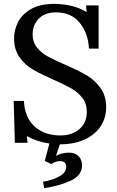

<svg xmlns="http://www.w3.org/2000/svg" viewBox="-20 -734 607 995"><path d="M290 14 270 74Q299 57 338 57Q369 57 387 75Q405 93 405 123Q405 176 345 203Q285 230 209 241L203 208Q258 198 290.5 178.5Q323 159 323 131Q323 101 291 101Q268 101 246 116L212 100L236 10Q170 0 119 -29L123 6H57L51 -211H104Q108 -124 160 -78Q212 -32 293 -32Q352 -32 391 -64.5Q430 -97 430 -155Q430 -197 407 -226.5Q384 -256 350 -275.5Q316 -295 257 -321Q191 -350 150 -374Q109 -398 81 -437.5Q53 -477 53 -536Q53 -576 72 -616.5Q91 -657 138 -685.5Q185 -714 263 -714Q304 -714 348 -704Q392 -694 429 -671L426 -706H491V-482H441Q437 -562 393 -616Q349 -670 270 -670Q213 -670 181 -637.5Q149 -605 149 -555Q149 -516 171.5 -488Q194 -460 227.5 -441.5Q261 -423 319 -398Q388 -368 429.5 -343.5Q471 -319 500.5 -278.5Q530 -238 530 -178Q530 -123 501.5 -79.5Q473 -36 418.5 -11Q364 14 290 14Z"/></svg>

Font: Sumana
Style: Regular
Weight: 400
Designer: Cyreal, Alexei Vanyashin (Devanagari), Olga Karpushina (Latin)
Foundry: Cyreal
Version: Version 1.015;PS 001.015;hotconv 1.0.70;makeotf.lib2.5.58329